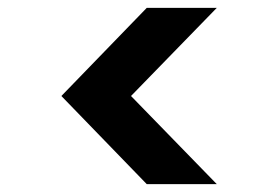

<svg xmlns="http://www.w3.org/2000/svg" viewBox="-20 -600 707 488"><path d="M531 -132H353L136 -356L353 -580H531L313 -356Z"/></svg>

Font: Parkinsans SemiBold
Style: Regular
Weight: 600
Designer: Red Stone, Indian Type Foundry
Foundry: Indian Type Foundry
Version: Version 1.000